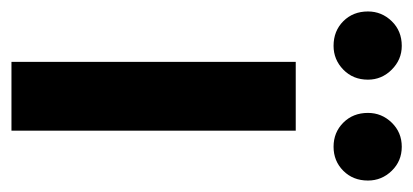

<svg xmlns="http://www.w3.org/2000/svg" viewBox="-254 -508 721 335"><g transform="rotate(90 106.5 -340.5)"><path d="M47 0V-496H167V0ZM19 -562Q-7 -562 -24 -579Q-41 -596 -41 -622Q-41 -646 -24 -663.5Q-7 -681 19 -681Q43 -681 60.5 -663.5Q78 -646 78 -622Q78 -596 60.5 -579Q43 -562 19 -562ZM195 -562Q170 -562 153 -579Q136 -596 136 -622Q136 -646 153 -663.5Q170 -681 195 -681Q220 -681 237 -663.5Q254 -646 254 -622Q254 -596 237 -579Q220 -562 195 -562Z"/></g></svg>

Font: DM Sans 36pt SemiBold
Style: Regular
Weight: 600
Designer: Colophon Foundry, Jonny Pinhorn
Foundry: Colophon Foundry
Version: Version 4.004;gftools[0.9.30]